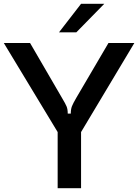

<svg xmlns="http://www.w3.org/2000/svg" viewBox="-20 -989 727 1009"><path d="M283 0V-295L0 -763H138L306 -474Q324 -444 330 -429.5Q336 -415 336 -392H352Q352 -415 358 -430.5Q364 -446 381 -475L550 -763H686L406 -295V0ZM381 -819H290L406 -969H528Z"/></svg>

Font: Open Sauce Sans Medium
Style: Regular
Weight: 500
Designer: Alfredo Marco Pradil
Foundry: Creative Sauce Fz LLC
Version: Version 1.477